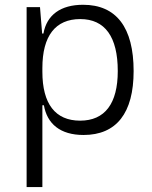

<svg xmlns="http://www.w3.org/2000/svg" viewBox="-20 -547 626 792"><path d="M89.8 224.6H154.8V-112.8H161.1C174.3 -36.6 228 9.8 324.7 9.8C460.4 9.8 531.2 -80.6 531.2 -253.9C531.2 -433.6 460 -527.3 322.8 -527.3C230.5 -527.3 172.9 -485.8 159.2 -408.7H153.8L145 -517.6H89.8ZM154.8 -251V-266.1C154.8 -398.9 208.5 -468.3 311 -468.3C413.1 -468.3 465.8 -395 465.8 -253.9C465.8 -119.6 412.6 -49.3 310.5 -49.3C208 -49.3 154.8 -118.7 154.8 -251Z"/></svg>

Font: Cascadia Code Light
Style: Regular
Weight: 300
Monospace: yes
Designer: Aaron Bell
Foundry: Saja Typeworks
Version: Version 2404.023